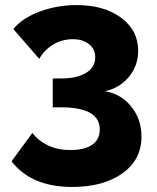

<svg xmlns="http://www.w3.org/2000/svg" viewBox="-20 -738 626 764"><path d="M267.1 5.9Q104.5 5.9 25.9 -96.2L108.9 -209Q132.3 -178.2 170.4 -159.7Q208.5 -141.1 259.8 -141.1Q316.4 -141.1 346.7 -161.9Q377 -182.6 377 -223.1Q377 -311 222.2 -311H189.9V-425.8H224.1Q286.1 -425.8 322.5 -448Q358.9 -470.2 358.9 -509.8Q358.9 -543 334 -562.5Q309.1 -582 270 -582Q227.1 -582 192.4 -561.3Q157.7 -540.5 136.2 -503.9L33.2 -622.1Q66.4 -665 136.5 -691.4Q206.5 -717.8 285.2 -717.8Q394 -717.8 461.9 -667.5Q529.8 -617.2 529.8 -536.1Q529.8 -477.1 493.2 -432.4Q456.5 -387.7 397.9 -375Q461.9 -364.3 502.4 -313.7Q543 -263.2 543 -194.8Q543 -102.1 467 -48.1Q391.1 5.9 267.1 5.9Z"/></svg>

Font: Raleway-v4020 ExtraBold
Style: Regular
Weight: 800
Designer: Matt McInerney, Pablo Impallari, Rodrigo Fuenzalida
Foundry: Matt McInerney, Pablo Impallari, Rodrigo Fuenzalida
Version: Version 4.020;PS 004.020;hotconv 1.0.88;makeotf.lib2.5.64775